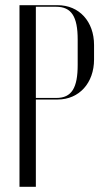

<svg xmlns="http://www.w3.org/2000/svg" viewBox="-20 -719 398 739"><path d="M55 -699V0H118V-336H202C285 -336 342 -400 342 -490V-546C342 -636 285 -699 202 -699ZM279 -469C279 -381 256 -342 197 -342H118V-693H196C255 -693 279 -655 279 -567Z"/></svg>

Font: Moniqa Display
Style: Regular
Weight: 400
Designer: Rajesh Rajput
Foundry: Rajesh Rajput
Version: Version 1.000